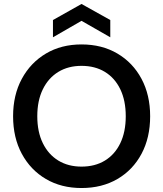

<svg xmlns="http://www.w3.org/2000/svg" viewBox="-20 -936 823 968"><path d="M391 12Q289 12 211.5 -33.5Q134 -79 90 -160.5Q46 -242 46 -350Q46 -457 90 -538.5Q134 -620 211.5 -666Q289 -712 391 -712Q494 -712 572 -666Q650 -620 693.5 -538.5Q737 -457 737 -350Q737 -242 693.5 -160.5Q650 -79 572 -33.5Q494 12 391 12ZM391 -96Q459 -96 509 -126.5Q559 -157 586.5 -214Q614 -271 614 -350Q614 -429 586.5 -486Q559 -543 509 -573.5Q459 -604 391 -604Q324 -604 274 -573.5Q224 -543 196 -486Q168 -429 168 -350Q168 -271 196 -214Q224 -157 274 -126.5Q324 -96 391 -96ZM247 -748V-835L391 -916L536 -835V-748L391 -831Z"/></svg>

Font: DM Sans 16pt SemiBold
Style: Regular
Weight: 600
Version: Version 4.004;gftools[0.9.30]